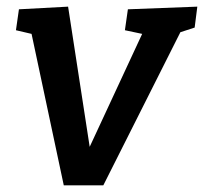

<svg xmlns="http://www.w3.org/2000/svg" viewBox="-20 -556 614 578"><path d="M365 -528 574 -536 566 -473 523 -459 291 2H172L75 -454L28 -465L37 -528L185 -536L250 -114L408 -454L356 -465Z"/></svg>

Font: Bitter Pro SemiBold
Style: Italic
Weight: 600
Italic angle: -9°
Designer: Sol Matas, and Bitter project Authors
Foundry: Sol Matas
Version: Version 1.010